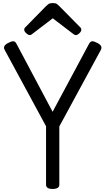

<svg xmlns="http://www.w3.org/2000/svg" viewBox="-20 -1225 691 1259"><path d="M325 14Q282 14 282 -14V-397L10 -899Q3 -912 9 -923Q15 -934 35 -944Q54 -954 66.5 -954.5Q79 -955 88 -938L325 -492L564 -938Q574 -955 586 -954.5Q598 -954 617 -944Q637 -934 642.5 -923Q648 -912 642 -899L369 -396V-14Q369 14 325 14ZM174 -995Q165 -995 152 -1007Q139 -1019 139 -1029Q139 -1032 139.5 -1036Q140 -1040 145 -1045L282 -1185Q289 -1192 298 -1198.5Q307 -1205 326 -1205Q345 -1205 353.5 -1198.5Q362 -1192 369 -1185L507 -1045Q512 -1040 512.5 -1036Q513 -1032 513 -1029Q513 -1019 500.5 -1007Q488 -995 478 -995Q471 -995 466 -998.5Q461 -1002 453 -1008L326 -1105L199 -1008Q192 -1002 186.5 -998.5Q181 -995 174 -995Z"/></svg>

Font: Playwrite US Modern
Style: Regular
Weight: 400
Designer: Veronika Burian, José Scaglione
Foundry: TypeTogether
Version: Version 1.002